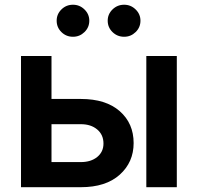

<svg xmlns="http://www.w3.org/2000/svg" viewBox="-20 -779 823 799"><path d="M194.3 -367.2H316.4Q420.4 -367.2 478.3 -316.4Q536.1 -265.6 536.1 -183.6Q536.1 -104 478.3 -52Q420.4 0 316.4 0H67.4V-545.9H194.3ZM194.3 -262.2V-104.5H316.4Q358.4 -104.5 384.5 -125.7Q410.6 -147 410.6 -181.6Q410.6 -218.3 384.5 -240.2Q358.4 -262.2 316.4 -262.2ZM588.9 0V-545.9H715.8V0ZM283.7 -626Q255.4 -626 235.6 -645.5Q215.8 -665 215.8 -692.9Q215.8 -720.2 235.6 -739.7Q255.4 -759.3 283.7 -759.3Q311.5 -759.3 331.5 -739.7Q351.6 -720.2 351.6 -692.9Q351.6 -665 331.5 -645.5Q311.5 -626 283.7 -626ZM496.6 -626Q468.3 -626 448.2 -645.5Q428.2 -665 428.2 -692.9Q428.2 -720.2 448.2 -739.7Q468.3 -759.3 496.6 -759.3Q524.4 -759.3 544.4 -739.7Q564.5 -720.2 564.5 -692.9Q564.5 -665 544.4 -645.5Q524.4 -626 496.6 -626Z"/></svg>

Font: Inter-SemiBold
Style: Regular
Weight: 600
Designer: Rasmus Andersson
Foundry: rsms
Version: Version 4.000;git-a52131595